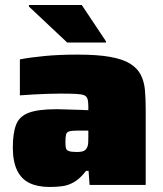

<svg xmlns="http://www.w3.org/2000/svg" viewBox="-20 -735 647 763"><path d="M177 8Q130 8 97.5 -7.5Q65 -23 48 -58Q31 -93 31 -149Q31 -206 44 -239.5Q57 -273 94.5 -287Q132 -301 204 -301Q212 -301 227 -300.5Q242 -300 260.5 -299.5Q279 -299 297.5 -298.5Q316 -298 331 -297V-313Q331 -332 327.5 -342.5Q324 -353 313 -357Q302 -361 279 -362Q256 -363 218 -363Q194 -363 166.5 -362Q139 -361 111.5 -359.5Q84 -358 59 -356V-499Q100 -507 158 -512.5Q216 -518 288 -518Q367 -518 417.5 -509Q468 -500 497 -482Q526 -464 539.5 -437.5Q553 -411 556 -377Q559 -343 559 -301V0H336L332 -56H322Q298 -25 274.5 -11.5Q251 2 227 5Q203 8 177 8ZM286 -131Q298 -131 306.5 -133Q315 -135 319.5 -139.5Q324 -144 327 -151Q330 -158 330.5 -167.5Q331 -177 331 -189V-216H288Q266 -216 255.5 -213Q245 -210 242.5 -200.5Q240 -191 240 -169Q240 -155 242 -146.5Q244 -138 254 -134.5Q264 -131 286 -131ZM247 -566 95 -709V-715H305L401 -571V-566Z"/></svg>

Font: Saira SemiExpanded Black
Style: Regular
Weight: 900
Width: 6
Designer: Hector Gatti with collaboration of the Omnibus-Type team
Foundry: Omnibus-Type
Version: Version 1.101